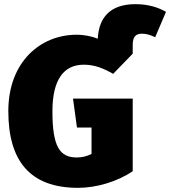

<svg xmlns="http://www.w3.org/2000/svg" viewBox="-20 -883 818 923"><path d="M631 -863C510 -863 455 -799 450 -697C422 -708 387 -716 348 -716C174 -716 20 -585 20 -349C20 -112 122 20 355 20C442 20 543 -9 618 -60V-409H331L350 -270H420V-143C398 -132 376 -126 349 -126C268 -126 232 -176 232 -348C232 -501 287 -572 383 -572C436 -572 478 -554 524 -528L618 -625V-667C618 -704 631 -721 662 -721C684 -721 703 -715 726 -704L778 -826C743 -846 696 -863 631 -863Z"/></svg>

Font: Fira Sans Heavy
Style: Regular
Weight: 900
Designer: bBox Type GmbH & Carrois Corporate GbR & Edenspiekermann AG
Foundry: bBox Type GmbH & Carrois Corporate GbR & Edenspiekermann AG
Version: Version 4.300;PS 004.300;hotconv 1.0.88;makeotf.lib2.5.64775